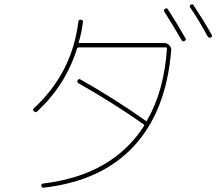

<svg xmlns="http://www.w3.org/2000/svg" viewBox="-20 -862 1040 901"><path d="M832 -673.8Q798.8 -732.4 752 -805.7Q746.1 -814.5 753.9 -820.3Q763.7 -826.2 767.6 -818.4Q810.5 -752.9 849.6 -683.6Q855.5 -674.8 846.7 -669.9Q837.9 -665 832 -673.8ZM955.1 -690.4Q906.2 -778.3 873 -826.2Q867.2 -835 875 -839.8Q884.8 -844.7 888.7 -836.9Q937.5 -762.7 972.7 -700.2Q978.5 -691.4 969.7 -686.5Q960.9 -681.6 955.1 -690.4ZM154.3 -338.9Q148.4 -332 138.7 -339.8Q132.8 -346.7 138.7 -353.5Q318.4 -519.5 347.7 -760.7Q349.6 -771.5 359.4 -769.5Q371.1 -767.6 369.1 -758.8Q363.3 -710 349.6 -664.1Q347.7 -660.2 353.5 -660.2H750Q763.7 -660.2 774.4 -649.4Q785.2 -638.7 783.2 -624Q759.8 -339.8 608.4 -176.3Q457 -12.7 185.5 18.6Q175.8 20.5 173.8 9.8Q171.9 1 183.6 -1Q507.8 -40 656.2 -271.5Q658.2 -276.4 654.3 -278.3Q511.7 -378.9 347.7 -471.7Q339.8 -476.6 344.7 -485.4Q349.6 -494.1 357.4 -489.3Q521.5 -396.5 664.1 -294.9Q668 -291 669.9 -296.9Q750 -434.6 763.7 -635.7Q763.7 -639.6 759.8 -639.6H349.6Q343.8 -639.6 341.8 -635.7Q289.1 -463.9 154.3 -338.9Z"/></svg>

Font: Rounded-X Mgen+ 2m thin
Style: Regular
Weight: 100
Designer: [Source Han Sans]
Ryoko NISHIZUKA  (kana & ideographs); Paul D. Hunt (Latin, Greek & Cyrillic); Wenlong ZHANG  (bopomofo
Version: Version 1.059.20150602